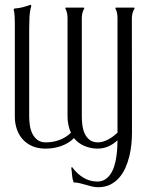

<svg xmlns="http://www.w3.org/2000/svg" viewBox="-20 -615 625 809"><path d="M475.1 -537.6Q475.1 -548.3 473.4 -558.8Q471.7 -569.3 466.3 -579.1V-582Q466.8 -582 467.8 -582.5Q468.8 -583 469.2 -583H543.9Q544.4 -583 545.4 -582.5Q546.4 -582 546.9 -582V-579.1Q541 -569.8 538.3 -559.3Q535.6 -548.8 535.6 -537.6L536.1 -56.6Q536.1 -33.7 533.7 -7.8Q531.2 18.1 524.9 43.7Q518.6 69.3 508.1 92.8Q497.6 116.2 481.7 134.3Q465.8 152.3 444.1 163.1Q422.4 173.8 393.1 173.8Q379.9 173.8 367.2 170.7Q354.5 167.5 341.8 163.8Q329.1 160.2 316.4 157Q303.7 153.8 290.5 153.8Q284.7 139.2 283.7 123.5Q282.7 107.9 280.3 92.3L282.2 89.4H284.2Q302.7 115.7 330.1 132.8Q357.4 149.9 390.1 149.9Q409.2 149.9 423.1 140.9Q437 131.8 446.5 117.2Q456.1 102.5 461.7 84Q467.3 65.4 470.2 45.9Q473.1 26.4 474.1 8.1Q475.1 -10.3 475.1 -23.9Q457.5 -7.3 436.3 2Q415 11.2 390.6 11.2Q362.8 11.2 335.9 0Q309.1 -11.2 291.5 -33.2Q279.8 -21 265.6 -12.7Q251.5 -4.4 235.8 1Q220.2 6.3 203.9 8.8Q187.5 11.2 171.4 11.2Q141.1 11.2 117.2 1.2Q93.3 -8.8 76.7 -26.9Q60.1 -44.9 51.3 -69.8Q42.5 -94.7 42.5 -124V-516.6Q42.5 -531.2 41.7 -546.1Q41 -561 37.6 -575.2L38.6 -577.6L41.5 -579.1Q58.6 -580.1 75.4 -584.5Q92.3 -588.9 108.4 -594.7L110.8 -593.8L111.8 -590.8Q105.5 -567.4 104.2 -543Q103 -518.6 103 -494.1V-124Q103 -106.4 105.7 -87.4Q108.4 -68.4 116.2 -52.2Q124 -36.1 137.7 -25.6Q151.4 -15.1 173.3 -15.1Q202.6 -15.1 230.2 -25.1Q257.8 -35.2 278.8 -55.7Q271.5 -71.8 268.1 -89.1Q264.6 -106.4 264.6 -124V-537.6Q264.6 -548.3 262.7 -558.8Q260.7 -569.3 255.4 -579.1V-582L257.3 -583H332.5L335 -582V-579.1Q329.1 -569.3 326.9 -559.1Q324.7 -548.8 324.7 -537.6V-124Q324.7 -106.4 327.1 -87.4Q329.6 -68.4 336.9 -52.2Q344.2 -36.1 357.7 -25.6Q371.1 -15.1 393.1 -15.1Q404.3 -15.1 415.5 -18.8Q426.8 -22.5 437.3 -28.1Q447.8 -33.7 457.3 -41Q466.8 -48.3 475.1 -55.7Z"/></svg>

Font: CAT Linz
Style: Regular
Weight: 400
Designer: Peter Wiegel
Foundry: Peter Wiegel
Version: Version 1.08